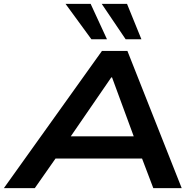

<svg xmlns="http://www.w3.org/2000/svg" viewBox="-48 -967 1004 987"><path d="M-28 0 476 -705H607L886 0H740L664 -200L724 -152H191L271 -200L131 0ZM524 -569 291 -230 257 -266H692L652 -232L528 -569ZM598 -765 475 -947H605L679 -765ZM422 -765 289 -947H418L502 -765Z"/></svg>

Font: Nunito Sans 10pt Expanded
Style: Bold Italic
Weight: 700
Width: 7
Italic angle: -9°
Designer: Vernon Adams
Foundry: Vernon Adams
Version: Version 3.101;gftools[0.9.27]